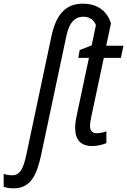

<svg xmlns="http://www.w3.org/2000/svg" viewBox="-149 -785 692 1045"><path d="M-75 240C19 240 51 166 74 62L212 -588C229 -670 264 -694 305 -694C340 -694 365 -673 373 -648L350 -538L285 -513L277 -470H335L269 -159C263 -132 260 -107 260 -88C260 -23 293 10 353 10C377 10 409 3 430 -6V-70C412 -64 393 -60 377 -60C351 -60 341 -75 341 -100C341 -115 345 -136 349 -155L416 -470H509L523 -536H429L455 -658C438 -713 393 -765 302 -765C210 -765 157 -709 131 -588L-5 54C-21 129 -38 169 -83 169C-100 169 -117 166 -129 161V232C-113 237 -96 240 -75 240Z"/></svg>

Font: Noto Sans Condensed
Style: Italic
Weight: 400
Width: 3
Italic angle: -12°
Designer: Monotype Design Team
Foundry: Monotype Imaging Inc.
Version: Version 2.013